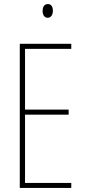

<svg xmlns="http://www.w3.org/2000/svg" viewBox="-20 -931 421 951"><path d="M217 -911C197 -911 191 -893 191 -877C191 -859 199 -843 216 -843C232 -843 242 -857 242 -878C242 -894 236 -911 217 -911ZM333 0V-25H104V-363H320V-388H104V-689H333V-714H78V0Z"/></svg>

Font: Noto Sans Myanmar ExtraCondensed Thin
Style: Regular
Weight: 100
Width: 2
Designer: Monotype Design Team
Foundry: Monotype Imaging Inc.
Version: Version 2.107